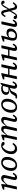

<svg xmlns="http://www.w3.org/2000/svg" viewBox="2894 -3474 592 6419"><g transform="rotate(-90 3189.5 -264.0)"><path d="M468 12Q426 12 403 -9.5Q380 -31 380 -64Q380 -85 385 -108.5Q390 -132 396 -156L432 -308Q438 -332 443 -355.5Q448 -379 448 -400Q448 -444 400 -444Q361 -444 325 -413.5Q289 -383 230 -318L212 -236Q200 -177 188 -118Q176 -59 164 0L100 8L68 0L158 -416H55L65 -464L218 -518L248 -508L233 -372H255Q297 -439 340 -479.5Q383 -520 444 -520Q495 -520 521.5 -495Q548 -470 548 -428Q548 -410 543 -383Q538 -356 532 -332L492 -164Q486 -140 481 -119.5Q476 -99 476 -84Q476 -72 482.5 -64Q489 -56 504 -56Q522 -56 538 -72Q554 -88 584 -136L624 -112Q594 -58 556.5 -23Q519 12 468 12Z M874 12Q787 12 736.5 -39.5Q686 -91 686 -184Q686 -252 707 -312.5Q728 -373 766 -419.5Q804 -466 855 -493Q906 -520 966 -520Q1053 -520 1103.5 -468.5Q1154 -417 1154 -324Q1154 -257 1133 -196Q1112 -135 1074 -88.5Q1036 -42 985 -15Q934 12 874 12ZM882 -40Q921 -40 953.5 -63Q986 -86 1009 -126.5Q1032 -167 1045 -218Q1058 -269 1058 -324Q1058 -399 1030.5 -433.5Q1003 -468 958 -468Q919 -468 886.5 -445Q854 -422 831 -381.5Q808 -341 795 -290.5Q782 -240 782 -184Q782 -109 809.5 -74.5Q837 -40 882 -40Z M1423 12Q1345 12 1296 -38Q1247 -88 1247 -184Q1247 -253 1272 -314Q1297 -375 1337.5 -421Q1378 -467 1428 -493.5Q1478 -520 1527 -520Q1590 -520 1621 -500Q1652 -480 1658 -456Q1655 -437 1641.5 -420.5Q1628 -404 1601 -404Q1580 -404 1563.5 -416Q1547 -428 1530 -452L1512 -476H1494Q1472 -467 1445 -441Q1418 -415 1394 -377Q1370 -339 1354.5 -293.5Q1339 -248 1339 -200Q1339 -128 1369.5 -94Q1400 -60 1448 -60Q1496 -60 1526.5 -85.5Q1557 -111 1585 -144L1620 -116Q1589 -62 1539 -25Q1489 12 1423 12Z M2412 12Q2370 12 2347 -9.5Q2324 -31 2324 -64Q2324 -85 2329 -108.5Q2334 -132 2340 -156L2376 -308Q2382 -332 2387 -355.5Q2392 -379 2392 -400Q2392 -444 2346 -444Q2311 -444 2276.5 -416Q2242 -388 2183 -325L2160 -220Q2148 -165 2136 -110Q2124 -55 2112 0L2048 8L2016 0L2080 -296Q2086 -323 2091 -349Q2096 -375 2096 -396Q2096 -444 2050 -444Q2013 -444 1977 -413.5Q1941 -383 1882 -318L1864 -236Q1852 -177 1840 -118Q1828 -59 1816 0L1752 8L1720 0L1810 -416H1707L1717 -464L1870 -518L1900 -508L1885 -372H1906Q1949 -439 1991 -479.5Q2033 -520 2090 -520Q2137 -520 2162.5 -494.5Q2188 -469 2188 -424Q2188 -412 2187 -398.5Q2186 -385 2184 -372H2202Q2245 -439 2287 -479.5Q2329 -520 2390 -520Q2440 -520 2466 -495Q2492 -470 2492 -428Q2492 -410 2487 -383Q2482 -356 2476 -332L2436 -164Q2430 -140 2425 -119.5Q2420 -99 2420 -84Q2420 -72 2426.5 -64Q2433 -56 2448 -56Q2466 -56 2482 -72Q2498 -88 2528 -136L2568 -112Q2538 -58 2500.5 -23Q2463 12 2412 12Z M2818 12Q2731 12 2680.5 -39.5Q2630 -91 2630 -184Q2630 -252 2651 -312.5Q2672 -373 2710 -419.5Q2748 -466 2799 -493Q2850 -520 2910 -520Q2997 -520 3047.5 -468.5Q3098 -417 3098 -324Q3098 -257 3077 -196Q3056 -135 3018 -88.5Q2980 -42 2929 -15Q2878 12 2818 12ZM2826 -40Q2865 -40 2897.5 -63Q2930 -86 2953 -126.5Q2976 -167 2989 -218Q3002 -269 3002 -324Q3002 -399 2974.5 -433.5Q2947 -468 2902 -468Q2863 -468 2830.5 -445Q2798 -422 2775 -381.5Q2752 -341 2739 -290.5Q2726 -240 2726 -184Q2726 -109 2753.5 -74.5Q2781 -40 2826 -40Z M3315 -348Q3315 -306 3337 -290Q3359 -274 3401 -274Q3443 -274 3478 -282L3481 -292Q3492 -334 3504 -376Q3516 -418 3527 -460Q3515 -463 3499 -465.5Q3483 -468 3459 -468Q3393 -468 3354 -435Q3315 -402 3315 -348ZM3105 0 3113 -40 3185 -46Q3201 -72 3219 -101Q3237 -130 3256 -160Q3274 -188 3293.5 -202Q3313 -216 3337 -222Q3361 -228 3393 -232L3395 -244Q3351 -244 3312.5 -254Q3274 -264 3250.5 -289Q3227 -314 3227 -360Q3227 -406 3252.5 -442Q3278 -478 3324.5 -499Q3371 -520 3435 -520Q3477 -520 3506 -510.5Q3535 -501 3553 -492L3591 -540H3631L3549 -192Q3540 -153 3534.5 -129.5Q3529 -106 3529 -86Q3529 -56 3559 -56Q3579 -56 3595 -73Q3611 -90 3641 -144L3681 -120Q3651 -60 3613.5 -24Q3576 12 3523 12Q3480 12 3456.5 -10.5Q3433 -33 3433 -72Q3433 -99 3438.5 -127Q3444 -155 3453 -188L3463 -226L3437 -220Q3410 -214 3388.5 -200Q3367 -186 3349 -156Q3331 -126 3319 -96.5Q3307 -67 3289 -40Q3271 -13 3241.5 -0.5Q3212 12 3173 12Q3143 12 3127 7.5Q3111 3 3105 0Z M3785 8 3753 0 3843 -416H3740L3750 -464L3927 -518L3957 -508L3933 -400L3908 -288H4108L4111 -304Q4122 -355 4133 -406Q4144 -457 4155 -508L4219 -516L4251 -508L4179 -176Q4173 -149 4167.5 -125Q4162 -101 4162 -86Q4162 -74 4168.5 -66Q4175 -58 4190 -58Q4208 -58 4224.5 -73Q4241 -88 4271 -136L4311 -112Q4281 -55 4243 -21.5Q4205 12 4149 12Q4113 12 4088.5 -7.5Q4064 -27 4064 -67Q4064 -94 4072.5 -129.5Q4081 -165 4087 -192L4098 -244H3899L3897 -236Q3885 -177 3873 -118Q3861 -59 3849 0Z M4417 8 4385 0 4475 -416H4372L4382 -464L4559 -518L4589 -508L4565 -400L4540 -288H4740L4743 -304Q4754 -355 4765 -406Q4776 -457 4787 -508L4851 -516L4883 -508L4811 -176Q4805 -149 4799.5 -125Q4794 -101 4794 -86Q4794 -74 4800.5 -66Q4807 -58 4822 -58Q4840 -58 4856.5 -73Q4873 -88 4903 -136L4943 -112Q4913 -55 4875 -21.5Q4837 12 4781 12Q4745 12 4720.5 -7.5Q4696 -27 4696 -67Q4696 -94 4704.5 -129.5Q4713 -165 4719 -192L4730 -244H4531L4529 -236Q4517 -177 4505 -118Q4493 -59 4481 0Z M5583 12Q5547 12 5522.5 -7.5Q5498 -27 5498 -67Q5498 -94 5506.5 -129.5Q5515 -165 5521 -192L5545 -304Q5556 -355 5567 -406Q5578 -457 5589 -508L5653 -516L5685 -508L5613 -176Q5607 -149 5601.5 -125Q5596 -101 5596 -86Q5596 -74 5602.5 -66Q5609 -58 5624 -58Q5642 -58 5658.5 -73Q5675 -88 5705 -136L5745 -112Q5715 -55 5677 -21.5Q5639 12 5583 12ZM5129 -128Q5129 -81 5149 -60.5Q5169 -40 5210 -40Q5244 -40 5276.5 -59.5Q5309 -79 5330 -113.5Q5351 -148 5351 -192Q5351 -240 5329.5 -259Q5308 -278 5260 -278Q5203 -278 5155 -245Q5145 -220 5137 -190Q5129 -160 5129 -128ZM5199 12Q5120 12 5080.5 -22Q5041 -56 5041 -132Q5041 -152 5043.5 -172Q5046 -192 5053 -221.5Q5060 -251 5073 -297.5Q5086 -344 5107 -416H5007L5017 -464L5178 -518L5210 -507L5149 -272H5154Q5175 -304 5214.5 -323Q5254 -342 5303 -342Q5372 -342 5409 -308Q5446 -274 5446 -208Q5446 -160 5425.5 -120Q5405 -80 5369.5 -50Q5334 -20 5290 -4Q5246 12 5199 12Z M5757 -52Q5762 -74 5775.5 -89Q5789 -104 5813 -104Q5842 -104 5855.5 -88.5Q5869 -73 5876 -49L5880 -34H5893Q5901 -44 5909.5 -53.5Q5918 -63 5925 -75Q5978 -153 6022 -233L5986 -392Q5979 -424 5967.5 -436Q5956 -448 5941 -448Q5926 -448 5910.5 -432Q5895 -416 5865 -368L5829 -392Q5861 -452 5890.5 -486Q5920 -520 5965 -520Q6007 -520 6028 -497.5Q6049 -475 6059 -428L6086 -306H6097V-305Q6129 -370 6153 -409Q6177 -448 6193 -468Q6213 -492 6235 -506Q6257 -520 6291 -520Q6341 -520 6358 -500Q6375 -480 6379 -456Q6378 -435 6363 -419.5Q6348 -404 6327 -404Q6302 -404 6291.5 -418.5Q6281 -433 6270 -458L6263 -475H6251Q6246 -468 6239.5 -460.5Q6233 -453 6227 -443Q6200 -402 6170 -357Q6140 -312 6108 -256L6136 -128Q6144 -90 6160.5 -75Q6177 -60 6198 -60Q6219 -60 6239.5 -78.5Q6260 -97 6290 -136L6326 -108Q6287 -54 6251 -21Q6215 12 6170 12Q6132 12 6111 -4Q6090 -20 6079.5 -47Q6069 -74 6062 -108L6047 -181H6035Q6010 -131 5988.5 -98Q5967 -65 5952 -45Q5933 -20 5913.5 -4Q5894 12 5849 12Q5804 12 5783 -8Q5762 -28 5757 -52Z"/></g></svg>

Font: Source Serif 4 Caption
Style: Italic
Weight: 400
Italic angle: -12°
Designer: Frank Grießhammer
Foundry: Adobe Systems Incorporated
Version: Version 4.004;hotconv 1.0.117;makeotfexe 2.5.65602